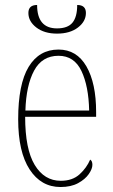

<svg xmlns="http://www.w3.org/2000/svg" viewBox="-20 -741 452 771"><path d="M223 10Q145 10 99 -60.5Q53 -131 53 -262Q53 -403 95 -472.5Q137 -542 215 -542Q288 -542 327 -474.5Q366 -407 366 -291V-272H81Q81 -142 119.5 -78.5Q158 -15 224 -15Q271 -15 299.5 -41Q328 -67 342 -100Q351 -95 351 -79Q351 -63 336.5 -42Q322 -21 293.5 -5.5Q265 10 223 10ZM338 -297Q336 -395 307 -456Q278 -517 215 -517Q149 -517 117 -457.5Q85 -398 82 -297ZM209 -606Q158 -606 126 -630.5Q94 -655 94 -689Q94 -721 129 -721Q129 -627 209 -627Q252 -627 271 -650Q290 -673 290 -721Q325 -721 325 -689Q325 -655 293 -630.5Q261 -606 209 -606Z"/></svg>

Font: Noto Serif Condensed Thin
Style: Regular
Weight: 100
Width: 3
Designer: Monotype Design Team
Foundry: Monotype Imaging Inc.
Version: Version 2.013; ttfautohint (v1.8.4.7-5d5b)